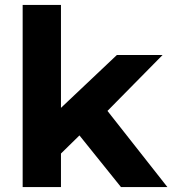

<svg xmlns="http://www.w3.org/2000/svg" viewBox="-20 -762 702 782"><path d="M201 -109.9 204.8 -300.5 455.9 -537.9H642.1L400.5 -292.8L320.1 -226.6ZM72.3 0V-742H228.3V0ZM472.8 0 291.4 -225.6 388.7 -347.1 661.9 0Z"/></svg>

Font: Montserrat Thin
Style: Regular
Weight: 100
Designer: Julieta Ulanovsky
Foundry: Julieta Ulanovsky
Version: Version 9.000